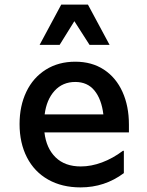

<svg xmlns="http://www.w3.org/2000/svg" viewBox="-20 -802 640 834"><path d="M540 -227H173Q181 -158 221.5 -118.5Q262 -79 331 -79Q376 -79 423 -96.5Q470 -114 514 -147H518V-50Q435 12 330 12Q249 12 189 -22Q129 -56 97 -118.5Q65 -181 65 -263Q65 -342 94.5 -403.5Q124 -465 179 -499.5Q234 -534 307 -534Q379 -534 431.5 -499.5Q484 -465 512 -403Q540 -341 540 -261ZM174 -305H429Q421 -371 390.5 -408.5Q360 -446 307 -446Q252 -446 217 -407.5Q182 -369 174 -305ZM246 -782H362L456 -607H369L303 -710L239 -607H152Z"/></svg>

Font: Amiko SemiBold
Style: Regular
Weight: 600
Designer: Pablo Impallari, Rodrigo Fuenzalida, Andres Torresi
Foundry: Impallari Type
Version: Version 1.001; ttfautohint (v1.3)